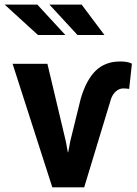

<svg xmlns="http://www.w3.org/2000/svg" viewBox="-46 -801 584 821"><path d="M235.4 -196.8 244.1 -149.9H245.6L254.4 -196.8L299.3 -379.4Q323.2 -460 363.5 -499Q403.8 -538.1 467.8 -538.1Q483.9 -538.1 495.6 -536.1Q507.3 -534.2 518.1 -528.8L506.3 -420.9Q504.4 -421.4 496.1 -422.1Q487.8 -422.9 481.4 -422.9Q462.9 -422.9 448 -408.7Q433.1 -394.5 427.2 -373L314 0H177.7L7.8 -528.3H156.7ZM233.4 -651.4H116.2L-25.9 -781.2H113.8ZM400.4 -651.4H285.2L165.5 -781.2H303.2Z"/></svg>

Font: Roboto Web
Style: Bold
Weight: 700
Designer: Google
Version: Version 1.200310; 2013